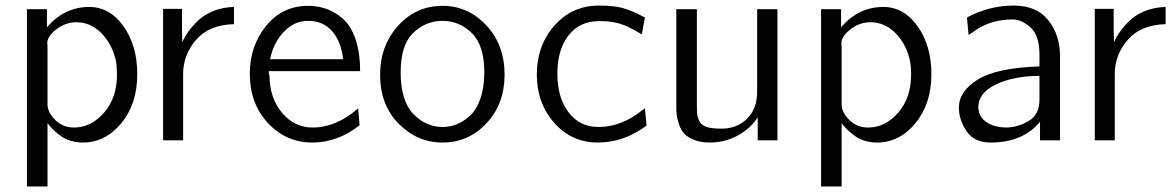

<svg xmlns="http://www.w3.org/2000/svg" viewBox="-20 -505 4232 691"><path d="M77 166V-472H149V-407Q212 -480 301 -480Q375 -480 424.5 -410.5Q474 -341 474 -238Q474 -131 416.5 -61.5Q359 8 278 8Q255 8 234 1.5Q213 -5 199 -15.5Q185 -26 175 -35Q165 -44 158 -53L151 -62V166ZM150 -351Q150 -349 150.5 -344.5Q151 -340 151 -339V-128Q152 -99 179.5 -72.5Q207 -46 246 -46Q308 -46 354.5 -99.5Q401 -153 401 -236Q401 -265 397 -286Q384 -346 345 -385.5Q306 -425 255 -425Q216 -425 183.5 -400Q151 -375 150 -351Z M567 0V-473H635V-400Q635 -392 635.5 -376.5Q636 -361 636 -353Q645 -373 658.5 -392Q672 -411 694 -432Q716 -453 749.5 -466Q783 -479 822 -480V-418Q733 -416 686 -362Q639 -308 639 -238V0Z M879 -240Q879 -339 937.5 -411.5Q996 -484 1089 -484Q1123 -484 1153.5 -473.5Q1184 -463 1213 -438.5Q1242 -414 1259 -365.5Q1276 -317 1276 -249H947Q947 -238 950 -231Q951 -151 995.5 -98.5Q1040 -46 1105 -46Q1190 -46 1269 -115L1274 -54Q1195 8 1104 8Q1010 8 944.5 -62Q879 -132 879 -240ZM952 -292H1215Q1208 -355 1175.5 -392.5Q1143 -430 1089 -430Q1039 -430 1001.5 -390.5Q964 -351 952 -292Z M1348 -236Q1348 -340 1412.5 -412Q1477 -484 1573 -484Q1664 -484 1730 -414Q1796 -344 1796 -236Q1796 -131 1731 -61.5Q1666 8 1573 8Q1482 8 1415 -59.5Q1348 -127 1348 -236ZM1422 -245Q1422 -142 1467.5 -95Q1513 -48 1573 -48Q1600 -48 1624.5 -58Q1649 -68 1672 -89Q1695 -110 1709 -150.5Q1723 -191 1723 -245Q1723 -342 1678 -386Q1633 -430 1573 -430Q1512 -430 1467 -386.5Q1422 -343 1422 -245Z M1912 -237Q1912 -341 1975.5 -413Q2039 -485 2136 -485Q2189 -485 2221.5 -476Q2254 -467 2301 -442L2290 -381Q2287 -383 2274 -390.5Q2261 -398 2258.5 -399Q2256 -400 2245 -406Q2234 -412 2230 -413Q2226 -414 2215.5 -418Q2205 -422 2198.5 -423Q2192 -424 2181 -426Q2170 -428 2159.5 -428.5Q2149 -429 2136 -429Q2066 -429 2026 -377.5Q1986 -326 1986 -240Q1986 -154 2026 -101Q2066 -48 2134 -48Q2218 -48 2295 -111Q2299 -114 2301 -115L2307 -53Q2225 8 2132 8Q2037 8 1974.5 -63Q1912 -134 1912 -237Z M2414 -133V-472H2488V-124Q2488 -102 2489.5 -91Q2491 -80 2498.5 -66.5Q2506 -53 2525 -47.5Q2544 -42 2576 -42Q2633 -42 2669 -78Q2705 -114 2705 -175V-472H2778V0H2707V-83Q2681 -42 2634.5 -17Q2588 8 2534 8Q2501 8 2477 -2Q2453 -12 2441.5 -25Q2430 -38 2423 -59.5Q2416 -81 2415 -96Q2414 -111 2414 -133Z M2935 166V-472H3007V-407Q3070 -480 3159 -480Q3233 -480 3282.5 -410.5Q3332 -341 3332 -238Q3332 -131 3274.5 -61.5Q3217 8 3136 8Q3113 8 3092 1.5Q3071 -5 3057 -15.5Q3043 -26 3033 -35Q3023 -44 3016 -53L3009 -62V166ZM3008 -351Q3008 -349 3008.5 -344.5Q3009 -340 3009 -339V-128Q3010 -99 3037.5 -72.5Q3065 -46 3104 -46Q3166 -46 3212.5 -99.5Q3259 -153 3259 -236Q3259 -265 3255 -286Q3242 -346 3203 -385.5Q3164 -425 3113 -425Q3074 -425 3041.5 -400Q3009 -375 3008 -351Z M3431 -117Q3431 -177 3499.5 -219Q3568 -261 3721 -266V-308Q3721 -377 3689 -406Q3657 -435 3625 -435Q3549 -435 3492 -397L3466 -379L3460 -442Q3540 -485 3628 -485Q3711 -485 3753 -432Q3795 -379 3795 -302V0H3723V-67Q3662 8 3545 8Q3486 8 3458.5 -33Q3431 -74 3431 -117ZM3501 -119Q3501 -93 3519.5 -74.5Q3538 -56 3567 -50Q3583 -46 3602 -46Q3645 -47 3683 -70Q3721 -93 3721 -146V-232Q3625 -231 3563 -200.5Q3501 -170 3501 -119Z M3920 0V-473H3988V-400Q3988 -392 3988.5 -376.5Q3989 -361 3989 -353Q3998 -373 4011.5 -392Q4025 -411 4047 -432Q4069 -453 4102.5 -466Q4136 -479 4175 -480V-418Q4086 -416 4039 -362Q3992 -308 3992 -238V0Z"/></svg>

Font: Coval
Style: ExtraLight
Weight: 250
Foundry: Context Ltd
Version: Version 001.000